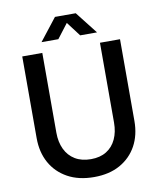

<svg xmlns="http://www.w3.org/2000/svg" viewBox="-97 -964 875 1056"><g transform="rotate(-10 341.0 -435.5)"><path d="M343 17Q257 17 195.5 -17Q134 -51 101 -110.5Q68 -170 68 -249V-705H180V-259Q180 -207 199 -167Q218 -127 254.5 -105Q291 -83 343 -83Q394 -83 429.5 -105Q465 -127 483.5 -167Q502 -207 502 -259V-705H614V-249Q614 -170 581.5 -110.5Q549 -51 488.5 -17Q428 17 343 17ZM186 -764 283 -888H399L496 -764H402L318 -875H365L280 -764Z"/></g></svg>

Font: TikTok Sans 24pt Medium
Style: Regular
Weight: 500
Version: Version 4.000